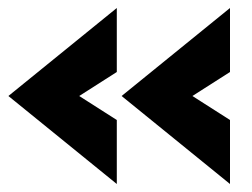

<svg xmlns="http://www.w3.org/2000/svg" viewBox="-20 -492 629 480"><path d="M284 -252 555 -472V-312L461 -252L555 -192V-32ZM272 -472V-312L178 -252L272 -192V-32L1 -252Z"/></svg>

Font: HK Grotesk Black
Style: Regular
Weight: 900
Designer: Alfredo Marco Pradil
Foundry: Hanken Design Co.
Version: Version 3.001